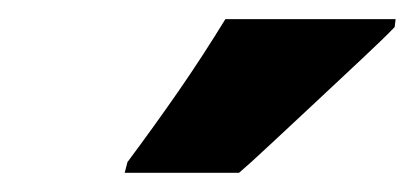

<svg xmlns="http://www.w3.org/2000/svg" viewBox="-20 -786 432 200"><path d="M109.9 -606 112.8 -617.2Q140.1 -653.8 165.5 -690.4Q190.9 -727.1 214.8 -766.1H392.1L391.1 -757.8Q379.9 -746.1 357.2 -724.9Q334.5 -703.6 308.6 -679.4Q282.7 -655.3 261 -635Q239.3 -614.7 229 -606Z"/></svg>

Font: Open Sans Condensed ExtraBold
Style: Italic
Weight: 800
Width: 3
Italic angle: -12°
Designer: Monotype Design Team
Foundry: Monotype Imaging Inc.
Version: Version 3.003; ttfautohint (v1.8.4)